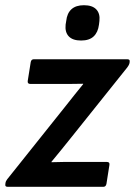

<svg xmlns="http://www.w3.org/2000/svg" viewBox="-30 -720 520 740"><path d="M-0.6 0Q-11.4 0 -9.4 -10.1L-9 -13.9Q-8 -21.9 -2.3 -29L225.4 -314.3Q241.5 -335.1 258.1 -355.6Q274.7 -376.1 290.4 -395.5V-397.2Q267.8 -396.8 245.5 -396.6Q223.3 -396.5 200.7 -396.5H87Q75.5 -396.5 76.8 -407.6L88.4 -480.5Q90.4 -491.7 100.6 -491.7H460.3Q471.7 -491.7 469.7 -481.5L469.4 -478.4Q468.4 -470 458.5 -457.6L243.5 -188.8Q225.1 -165.7 206.6 -143Q188 -120.3 168.2 -96.2V-94.8Q194 -95.8 215.4 -95.8Q236.8 -95.8 261.2 -95.8H382Q393.7 -95.8 391.7 -84.1L380.2 -11.1Q377.8 0 368.4 0ZM282.5 -563.8Q250.4 -563.8 235.1 -579.8Q219.8 -595.9 222.9 -625.2L225.2 -639.2Q228.3 -668.8 245.4 -684.4Q262.5 -699.9 293.6 -699.9Q325.7 -699.9 341 -683.9Q356.3 -667.9 353.2 -639.2L351.5 -625.2Q347.8 -595.6 331 -579.7Q314.2 -563.8 282.5 -563.8Z"/></svg>

Font: Sofia Sans Semi Condensed
Style: Italic
Weight: 400
Italic angle: -9°
Designer: Botio Nikoltchev, Ani Petrova
Foundry: lettersoup
Version: Version 4.101